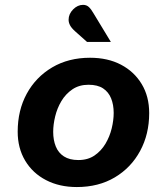

<svg xmlns="http://www.w3.org/2000/svg" viewBox="-20 -743 672 775"><path d="M290.1 12Q219.7 12 165.8 -16Q111.9 -43.9 81.6 -94.5Q51.4 -145 51.4 -211.5Q51.4 -297.4 87.9 -364.6Q124.5 -431.8 190.5 -470.9Q256.5 -509.9 343.4 -509.9Q414.8 -509.9 468.2 -482Q521.6 -454 551.9 -403.8Q582.2 -353.7 582.2 -286.4Q582.2 -201.3 545.6 -133.7Q509.1 -66.1 443.4 -27Q377.8 12 290.1 12ZM296.3 -97Q334.7 -97 361.7 -115.5Q388.6 -134.1 405.8 -162.9Q422.9 -191.8 430.9 -224.8Q438.9 -257.9 438.9 -287.1Q438.9 -320.1 428.5 -345.9Q418.1 -371.7 396 -386.3Q373.9 -400.9 337.3 -400.9Q299.6 -400.9 272.3 -382.4Q245 -363.8 227.8 -335Q210.6 -306.1 202.7 -273.1Q194.7 -240 194.7 -210.8Q194.7 -177.9 205.1 -152Q215.4 -126.2 238.1 -111.6Q260.7 -97 296.3 -97ZM331.4 -573.7 282.9 -616.9Q268.1 -630.3 262.5 -641.4Q256.9 -652.4 256.9 -663.2Q256.9 -686.4 275 -704.9Q293.2 -723.4 315.3 -723.4Q329.5 -723.4 338.8 -714.5Q348.2 -705.6 357.5 -689.2L427.5 -573.7Z"/></svg>

Font: Atkinson Hyperlegible Mono ExtraLight
Style: Italic
Weight: 200
Italic angle: -12°
Monospace: yes
Designer: Elliott Scott, Megan Eiswerth, Linus Boman, Theodore Petrosky, Letters from Sweden
Foundry: Applied Design Works, Letters from Sweden
Version: Version 2.001